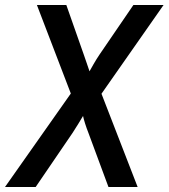

<svg xmlns="http://www.w3.org/2000/svg" viewBox="-30 -750 676 770"><path d="M-10 0H113L261 -217C277 -241 294 -270 303 -285C306 -270 315 -241 325 -216L405 0H522L377 -374L626 -730H505L369 -531C352 -506 337 -478 329 -464C325 -478 314 -506 306 -531L236 -730H118L254 -375Z"/></svg>

Font: JetBrains Mono SemiBold
Style: Italic
Weight: 472
Italic angle: -9°
Monospace: yes
Designer: Philipp Nurullin, Konstantin Bulenkov
Foundry: JetBrains
Version: Version 2.305